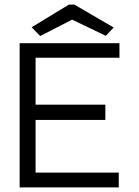

<svg xmlns="http://www.w3.org/2000/svg" viewBox="-20 -811 603 831"><path d="M65 0V-624H497V-561H134V-358H436V-292H134V-64H494V0ZM154 -655 117 -693 278 -791H302L472 -692L438 -656L292 -726Z"/></svg>

Font: Inconsolata SemiExpanded Thin
Style: Regular
Weight: 100
Width: 6
Monospace: yes
Designer: Raph Levien, Cyreal, Brenton Simpson
Foundry: Raph Levien, Cyreal, Google
Version: Version 3.100; ttfautohint (v1.8.4.7-5d5b)